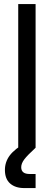

<svg xmlns="http://www.w3.org/2000/svg" viewBox="-20 -748 272 972"><path d="M160.2 -727.5V0H72.3V-727.5ZM102.5 204.1Q57.6 204.1 31.2 180.9Q4.9 157.7 4.9 112.3Q4.9 71.8 29.5 38.8Q54.2 5.9 113.3 -27.8L160.2 0Q118.7 38.1 103 58.8Q87.4 79.6 87.4 98.6Q87.4 132.8 129.9 132.8H160.2V204.1Z"/></svg>

Font: Inter Display
Style: Regular
Weight: 400
Designer: Rasmus Andersson
Foundry: rsms
Version: Version 4.001;git-9221beed3